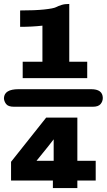

<svg xmlns="http://www.w3.org/2000/svg" viewBox="-31 -790 541 973"><path d="M-11 -293Q-9 -338 63 -338H431Q489 -338 490 -294Q490 -276 478.5 -262.5Q467 -249 439 -249H40Q10 -249 -0.5 -263.5Q-11 -278 -11 -293ZM25 30 203 -194H361V25H454V125H361V163H237V125H25ZM71 -654V-737Q147 -737 193.5 -742Q240 -747 252.5 -753.5Q265 -760 281 -765Q297 -770 320 -770V-477H411V-394H84V-477H184V-660Q132 -654 71 -654ZM154 25H241V-84L213 -48Z"/></svg>

Font: Coval
Style: ExtraBold
Weight: 800
Foundry: Context Ltd
Version: Version 001.000